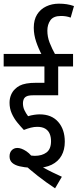

<svg xmlns="http://www.w3.org/2000/svg" viewBox="-20 -916 423 1046"><path d="M183 -225Q166 -225 148 -220.5Q130 -216 110 -208Q92 -227 74 -249Q56 -271 44 -298Q32 -325 32 -356Q32 -379 40 -398.5Q48 -418 62 -431Q73 -442 87.5 -449.5Q102 -457 124 -461Q146 -465 178 -465H222V-554H0V-622H378V-554H297V-397H163Q143 -397 132 -394Q121 -391 114 -383Q110 -379 107.5 -370.5Q105 -362 105 -354Q105 -333 113 -316Q121 -299 133 -283Q149 -288 166 -290.5Q183 -293 196 -293Q261 -293 297 -252Q333 -211 333 -144Q333 -100 315 -68Q297 -36 261.5 -18.5Q226 -1 174 -1Q172 -1 163.5 -1Q155 -1 145 -2Q113 -4 87 -10Q61 -16 46.5 -29Q32 -42 32 -64Q32 -85 44 -97.5Q56 -110 75 -110Q96 -110 123.5 -92Q151 -74 183 -24Q197 -14 219 -1.5Q241 11 267 23.5Q293 36 317 47L280 110Q230 77 185.5 42Q141 7 103 -28L86 -90Q105 -79 128 -73Q151 -67 169 -67Q209 -67 233.5 -85.5Q258 -104 258 -147Q258 -170 250.5 -187.5Q243 -205 226.5 -215Q210 -225 183 -225ZM209 -615Q190 -650 177 -688.5Q164 -727 164 -765Q164 -808 182 -837Q200 -866 231.5 -881Q263 -896 301 -896Q324 -896 343.5 -893Q363 -890 383 -883L365 -820Q352 -825 339 -827Q326 -829 312 -829Q271 -829 254.5 -805.5Q238 -782 238 -749Q238 -715 250.5 -683Q263 -651 283 -615Z"/></svg>

Font: Noto Sans ExtraCondensed
Style: Regular
Weight: 400
Width: 2
Designer: Monotype Design Team
Foundry: Monotype Imaging Inc.
Version: Version 2.013